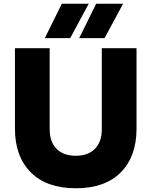

<svg xmlns="http://www.w3.org/2000/svg" viewBox="-20 -988 811 1028"><path d="M60 -299V-730H246V-295Q246 -229 282.5 -191.5Q319 -154 386 -154Q452 -154 488.5 -191.5Q525 -229 525 -295V-730H711V-299Q711 -150 626.5 -65Q542 20 386 20Q230 20 145 -65Q60 -150 60 -299ZM495 -968H639L540 -784H404ZM311 -968H455L356 -784H220Z"/></svg>

Font: Sora-SIA ExtraBold
Style: Regular
Weight: 800
Designer: Jonathan Barnbrook, Julián Moncada
Foundry: Barnbrook Fonts
Version: Version 2.000